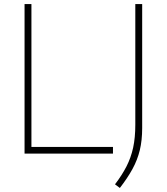

<svg xmlns="http://www.w3.org/2000/svg" viewBox="-20 -760 825 950"><path d="M101.5 0V-740H135.5V-33H539V0ZM573 170 549 152Q583.5 107 605.8 63.5Q628 20 638.8 -29.5Q649.5 -79 649.5 -143V-740H683.5V-126Q683.5 -66 671.8 -17.2Q660 31.5 635.5 76.2Q611 121 573 170Z"/></svg>

Font: Encode Sans SemiExpanded SemiExpanded Thin
Style: Regular
Weight: 100
Width: 6
Designer: Multiple Designers
Foundry: Impallari Type
Version: Version 3.000; ttfautohint (v1.8.3) -l 8 -r 50 -G 200 -x 14 